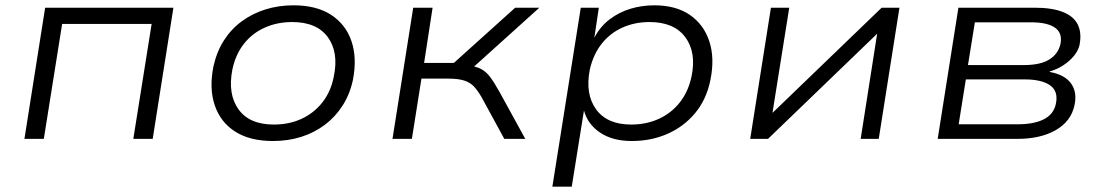

<svg xmlns="http://www.w3.org/2000/svg" viewBox="-20 -523 4156 723"><path d="M72 0 150 -494H633L555 0H482L551 -433H214L145 0Z M1008 8Q921 8 865.5 -27.5Q810 -63 788.5 -127Q767 -191 784 -274Q796 -328 823 -370.5Q850 -413 890 -442.5Q930 -472 979.5 -487.5Q1029 -503 1085 -503Q1172 -503 1227 -467Q1282 -431 1303.5 -368Q1325 -305 1309 -222Q1297 -167 1269.5 -124.5Q1242 -82 1202.5 -52.5Q1163 -23 1114 -7.5Q1065 8 1008 8ZM1011 -54Q1069 -54 1115.5 -75.5Q1162 -97 1194 -137.5Q1226 -178 1237 -235Q1256 -326 1214.5 -383Q1173 -440 1080 -440Q1024 -440 977 -419Q930 -398 898.5 -358Q867 -318 855 -261Q837 -169 878 -111.5Q919 -54 1011 -54Z M1458 0 1536 -494H1609L1577 -286H1689L1920 -494H2011L1747 -256L1735 -278Q1771 -274 1791 -263.5Q1811 -253 1826.5 -232Q1842 -211 1862 -175L1958 0H1879L1794 -156Q1779 -182 1765 -197Q1751 -212 1728.5 -219.5Q1706 -227 1666 -227H1567L1531 0Z M2060 180 2167 -494H2235L2218 -381Q2240 -423 2275.5 -450Q2311 -477 2354 -490Q2397 -503 2444 -503Q2525 -503 2577.5 -467Q2630 -431 2651 -367.5Q2672 -304 2655 -221Q2640 -148 2597.5 -97Q2555 -46 2493.5 -19Q2432 8 2359 8Q2287 8 2240 -23.5Q2193 -55 2179 -107L2133 180ZM2357 -54Q2414 -54 2461 -75.5Q2508 -97 2540 -137.5Q2572 -178 2584 -235Q2603 -326 2560.5 -383Q2518 -440 2426 -440Q2370 -440 2323.5 -419Q2277 -398 2245.5 -358Q2214 -318 2201 -261Q2183 -169 2224.5 -111.5Q2266 -54 2357 -54Z M2805 0 2883 -494H2952L2889 -99H2890L3300 -494H3367L3289 0H3221L3283 -396L2872 0Z M3511 0 3589 -494H3876Q3941 -494 3982 -478Q4023 -462 4038.5 -430.5Q4054 -399 4045 -353Q4040 -332 4024 -312.5Q4008 -293 3984.5 -277.5Q3961 -262 3933 -254V-252Q3989 -242 4013 -209Q4037 -176 4026 -126Q4013 -66 3955.5 -33Q3898 0 3810 0ZM3590 -55H3812Q3874 -55 3911 -74Q3948 -93 3956 -132Q3966 -179 3934.5 -201.5Q3903 -224 3838 -224H3617ZM3625 -278H3836Q3897 -278 3930.5 -298.5Q3964 -319 3973 -356Q3982 -398 3953 -418.5Q3924 -439 3863 -439H3651Z"/></svg>

Font: Nunito Sans 7pt SemiExpanded Light
Style: Italic
Weight: 300
Width: 6
Italic angle: -9°
Designer: Vernon Adams
Foundry: Vernon Adams
Version: Version 3.101;gftools[0.9.27]